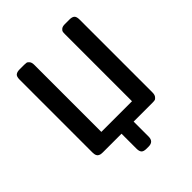

<svg xmlns="http://www.w3.org/2000/svg" viewBox="-236 -830 1133 1133"><g transform="rotate(-45 331.0 -263.5)"><path d="M80.1 -43V-650.9Q80.1 -676.8 91.1 -685.3Q102.1 -693.8 123 -693.8H160.2Q172.4 -693.8 179.7 -692.4Q187 -690.9 195.1 -680.9Q203.1 -670.9 203.1 -651.9V-91.8H459V-651.9Q459 -664.1 460.4 -671.1Q461.9 -678.2 471.4 -686Q481 -693.8 500 -693.8H539.1Q561 -693.8 571 -684.8Q581.1 -675.8 581.1 -650.9V-43Q581.1 -23.9 573 -13.4Q564.9 -2.9 557.4 -1.5Q549.8 0 537.1 0H380.9V125Q380.9 167 338.9 167H321.8Q297.9 167 288.8 157Q279.8 147 279.8 125V0H124Q115.2 0 109.1 -1Q103 -2 95.5 -5.9Q87.9 -9.8 84 -18.8Q80.1 -27.8 80.1 -43Z"/></g></svg>

Font: CMU Sans Serif Demi Condensed
Style: DemiCondensed
Weight: 600
Width: 3
Version: Version 0.7.0